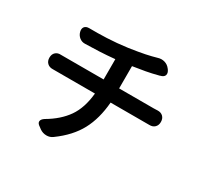

<svg xmlns="http://www.w3.org/2000/svg" viewBox="-162 -994 1324 1254"><g transform="rotate(30 500.0 -367.5)"><path d="M81 -415Q81 -441 97 -455.5Q113 -470 138 -468Q144 -468 145.5 -468Q147 -468 152 -468Q157 -468 172 -468H459V-621Q397 -615 343 -612.5Q289 -610 238 -609Q214 -608 195.5 -622.5Q177 -637 171 -660Q165 -683 175.5 -697Q186 -711 210 -711Q270 -710 342 -713Q414 -716 496 -727Q570 -738 613.5 -747Q657 -756 695 -767Q720 -775 744.5 -768Q769 -761 785 -740L789 -735Q804 -714 798.5 -697Q793 -680 767 -674Q764 -673 763.5 -672.5Q763 -672 753 -670Q716 -660 670 -651.5Q624 -643 576 -636V-468H835Q846 -468 853 -468.5Q860 -469 865 -469Q891 -470 906.5 -455Q922 -440 922 -414Q922 -389 906.5 -374Q891 -359 865 -360Q858 -360 857.5 -360Q857 -360 837 -360H574Q564 -235 515.5 -144.5Q467 -54 365 20Q344 36 317 35.5Q290 35 268 20L252 8Q230 -6 231.5 -22Q233 -38 255 -52Q346 -105 395.5 -176Q445 -247 456 -360H173Q158 -360 152.5 -360Q147 -360 145.5 -360Q144 -360 138 -360Q113 -359 97 -374Q81 -389 81 -415Z"/></g></svg>

Font: Chiron GoRound TC SB
Style: Regular
Weight: 500
Designer: Ryoko NISHIZUKA 西塚涼子 (kana, bopomofo & ideographs); Paul D. Hunt (Latin, Greek & Cyrillic); Sandoll Communications 산돌커뮤니
Foundry: Adobe
Version: Version 1.000;hotconv 1.1.1;makeotfexe 2.6.0